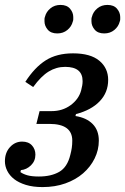

<svg xmlns="http://www.w3.org/2000/svg" viewBox="-20 -749 509 781"><path d="M153 12Q114 12 85 3Q56 -6 37.5 -20.5Q19 -35 9.5 -54Q0 -73 0 -93Q0 -128 20.5 -150.5Q41 -173 70 -173Q96 -173 110 -157.5Q124 -142 124 -120Q124 -94 106 -76.5Q88 -59 65 -57L63 -49Q74 -41 91.5 -36Q109 -31 138 -31Q188 -31 221 -50Q254 -69 266 -119Q270 -134 272 -147.5Q274 -161 274 -177Q274 -245 181 -245H128L141 -297H190Q234 -297 267 -321Q300 -345 310 -381Q313 -393 314.5 -401.5Q316 -410 316 -419Q316 -477 245 -477Q209 -477 178 -458Q147 -439 115 -395L83 -416Q121 -475 166 -503.5Q211 -532 277 -532Q348 -532 384 -502Q420 -472 420 -424Q420 -373 385.5 -337Q351 -301 289 -285L287 -277Q332 -270 357 -244.5Q382 -219 382 -177Q382 -139 365 -104.5Q348 -70 318 -44Q288 -18 246 -3Q204 12 153 12ZM213 -613Q187 -613 174 -628.5Q161 -644 161 -662Q161 -667 161 -671.5Q161 -676 163 -681Q168 -701 185 -715Q202 -729 226 -729Q252 -729 265 -713.5Q278 -698 278 -680Q278 -675 278 -670.5Q278 -666 276 -661Q271 -641 254 -627Q237 -613 213 -613ZM404 -613Q378 -613 365 -628.5Q352 -644 352 -662Q352 -667 352 -671.5Q352 -676 354 -681Q359 -701 376 -715Q393 -729 417 -729Q443 -729 456 -713.5Q469 -698 469 -680Q469 -675 469 -670.5Q469 -666 467 -661Q462 -641 445 -627Q428 -613 404 -613Z"/></svg>

Font: IBM Plex Serif Medm
Style: Italic
Weight: 500
Italic angle: -14°
Designer: Mike Abbink, Paul van der Laan, Pieter van Rosmalen
Foundry: Bold Monday
Version: Version 3.001